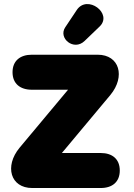

<svg xmlns="http://www.w3.org/2000/svg" viewBox="-20 -945 676 965"><path d="M142 0H486C545 0 582 -31 582 -88C582 -145 545 -176 486 -176H291L535 -468C611 -560 581 -670 471 -670H140C81 -670 43 -639 43 -582C43 -525 81 -494 140 -494H322L78 -202C2 -110 32 0 142 0ZM405 -739 481 -812C548 -877 419 -974 366 -895L308 -808C271 -753 351 -687 405 -739Z"/></svg>

Font: SN Pro Black
Style: Regular
Weight: 900
Designer: Tobias Whetton
Foundry: Supernotes
Version: Version 1.001;Glyphs 3.2 (3249)